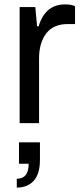

<svg xmlns="http://www.w3.org/2000/svg" viewBox="-20 -558 372 870"><path d="M69 0V-526H140L148 -439H155Q185 -538 274 -538Q304 -538 320 -530V-449H287Q222 -449 189.5 -406.5Q157 -364 157 -293V0ZM56 292V252Q110 252 110 184H66V87H161V166Q161 230 133 261Q105 292 56 292Z"/></svg>

Font: Archivo
Style: Regular
Weight: 400
Designer: Hector Gatti
Foundry: Omnibus-Type
Version: Version 2.001